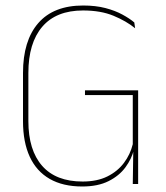

<svg xmlns="http://www.w3.org/2000/svg" viewBox="-20 -668 602 697"><path d="M278.5 9Q208.5 9 160.5 -18.5Q112.5 -46 88 -99Q63.5 -152 63.5 -228V-403Q63.5 -520.5 119 -584.2Q174.5 -648 282 -648Q327 -648 362.5 -638.8Q398 -629.5 424.2 -615.2Q450.5 -601 467.5 -586.5L470.5 -565.5Q438.5 -591.5 392 -610.8Q345.5 -630 281.5 -630Q184 -630 133.5 -571Q83 -512 83 -403V-228.5Q83 -123 133 -66Q183 -9 280 -9Q332.5 -9 369.8 -27.5Q407 -46 430 -76.8Q453 -107.5 462 -144.5V-333L470 -323H288.5V-340H481.5V-123.5L466 -124.5Q458 -91.5 435.5 -60.8Q413 -30 374.2 -10.5Q335.5 9 278.5 9ZM464 -132.5H481.5V0H462Z"/></svg>

Font: Anek Gujarati Medium Thin
Style: Regular
Weight: 250
Version: Version 1.003